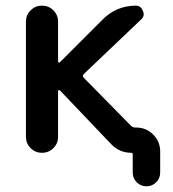

<svg xmlns="http://www.w3.org/2000/svg" viewBox="-20 -565 617 683"><path d="M193.4 -243.2Q191.4 -245.1 189 -244.1Q186.5 -243.2 186.5 -240.2V-78.1Q186.5 -54.7 169.9 -38.1Q153.3 -21.5 129.4 -21.5Q105.5 -21.5 88.9 -38.1Q72.3 -54.7 72.3 -78.1V-488.3Q72.3 -511.7 88.9 -528.3Q105.5 -544.9 129.4 -544.9Q153.3 -544.9 169.9 -528.3Q186.5 -511.7 186.5 -488.3V-346.7Q186.5 -343.8 189 -342.8Q191.4 -341.8 193.4 -343.8L345.7 -496.1Q394.5 -544.9 463.9 -544.9Q480.5 -544.9 488.3 -526.4Q491.2 -520.5 491.2 -514.6Q491.2 -504.9 483.4 -497.1L278.3 -301.8Q271.5 -294.9 278.3 -288.1L445.3 -118.2Q452.1 -111.3 461.9 -111.3H464.8Q500 -111.3 524.9 -86.4Q549.8 -61.5 549.8 -26.4V48.8Q549.8 69.3 535.6 83.5Q521.5 97.7 501 97.7Q480.5 97.7 466.3 83.5Q452.1 69.3 452.1 48.8V-16.6Q452.1 -21.5 447.3 -21.5Q404.3 -21.5 375 -52.7Z"/></svg>

Font: Gen Jyuu GothicX Medium
Style: Regular
Weight: 500
Designer: Ryoko NISHIZUKA (kana &amp; ideographs); Paul D. Hunt (Latin, Greek &amp; Cyrillic); Wenlong ZHANG (bopomofo); Sandoll C
Version: Version 1.058.20140828